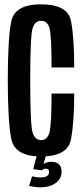

<svg xmlns="http://www.w3.org/2000/svg" viewBox="-20 -700 376 864"><path d="M165 4Q284.5 4 299.2 -72.5Q314 -149 314 -279H212Q212 -136.5 202.2 -103Q192.5 -69.5 165 -69.5Q137 -69.5 126.5 -104Q116 -138.5 116 -339.5Q116 -539.5 126.8 -573Q137.5 -606.5 165 -606.5Q193 -606.5 202.5 -574.2Q212 -542 212 -396.5H314Q314 -530.5 299.5 -605.5Q285 -680.5 164.5 -680.5Q46.5 -680.5 30.8 -604Q15 -527.5 15 -339.5Q15 -152 31 -74Q47 4 165 4ZM162 143Q180.5 143 198 138.5Q215.5 134 228.8 124.8Q242 115.5 249.5 102.8Q257 90 257 73Q257 50 245 39Q233 28 212 28Q195 28 184 33.5Q173 39 167 46.5L167.5 66.5Q171.5 62.5 176.5 60.8Q181.5 59 186.5 59Q193.5 59 197.2 62.5Q201 66 201 74Q201 86 191.5 92.2Q182 98.5 161.5 98.5Q151 98.5 140.8 96.8Q130.5 95 124 93.5L111 137Q122 139 136 141Q150 143 162 143ZM167.5 66.5 187 0H145.5L129.5 61Z"/></svg>

Font: Anybody ExtraCondensed Medium
Style: Regular
Weight: 500
Width: 2
Version: Version 1.113;gftools[0.9.25]